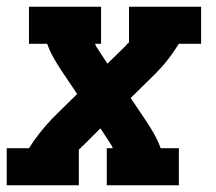

<svg xmlns="http://www.w3.org/2000/svg" viewBox="-21 -550 641 570"><path d="M-1 0V-110H65Q80 -134 97.5 -156Q115 -178 134 -198L208 -271L161 -341Q149 -359 138 -378.5Q127 -398 119 -420H65V-530H279V-420H261Q261 -420 261 -420Q261 -420 261 -420Q263 -415 265.5 -410.5Q268 -406 271 -402L298 -361L348 -410Q349 -411 350 -412Q351 -413 352 -414Q354 -417 356.5 -419.5Q359 -422 362 -424V-530H576V-420H510Q495 -396 478 -374Q461 -352 441 -332L367 -259L414 -189Q426 -171 437 -151.5Q448 -132 456 -110H510V0H296V-110H314Q314 -110 314 -110Q314 -110 314 -110Q312 -115 309.5 -119.5Q307 -124 304 -128L277 -169L228 -120Q227 -119 226 -118Q225 -117 224 -116H223Q221 -113 218.5 -110.5Q216 -108 213 -106V0Z"/></svg>

Font: Iosevka Curly Slab XBdExObl
Style: Regular
Weight: 800
Width: 7
Italic angle: -9°
Monospace: yes
Designer: Belleve Invis
Foundry: Belleve Invis
Version: Version 11.1.0; ttfautohint (v1.8.3)